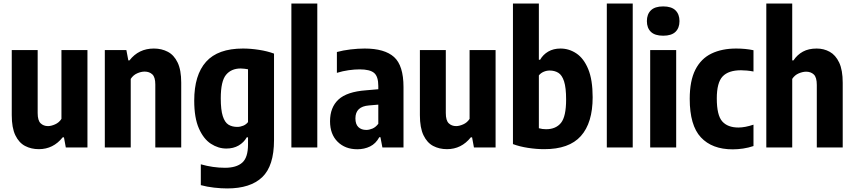

<svg xmlns="http://www.w3.org/2000/svg" viewBox="-20 -828 4798 1078"><path d="M198 9.5Q155 9.5 120.8 -8.5Q86.5 -26.5 66.2 -68.5Q46 -110.5 46 -181.5V-547H191.5V-193.5Q191.5 -151.5 208 -135.8Q224.5 -120 249.5 -120Q267 -120 289.2 -129.8Q311.5 -139.5 325 -160.5V-547H471V0H349.5L339 -57H332Q279 9.5 198 9.5Z M568.5 0V-547H689.5L700.5 -489H707Q758.5 -555.5 844 -555.5Q887.5 -555.5 922.2 -537.2Q957 -519 977.2 -477Q997.5 -435 997.5 -364V0H852V-353.5Q852 -395 835.2 -410.5Q818.5 -426 792 -426Q772 -426 750 -416.2Q728 -406.5 714 -385V0Z M1255.5 230Q1222 230 1182 225.5Q1142 221 1107.5 211.5V94.5Q1176 114 1243 114Q1307.5 114 1340 85.2Q1372.5 56.5 1372.5 -16.5V-57H1365.5Q1349 -28 1319.8 -11Q1290.5 6 1251 6Q1205.5 6 1164.2 -20.8Q1123 -47.5 1096.8 -106.8Q1070.5 -166 1070.5 -263Q1070.5 -407 1137 -481.2Q1203.5 -555.5 1344 -555.5Q1387 -555.5 1434 -548.2Q1481 -541 1518.5 -527V-41.5Q1518.5 103.5 1452.2 166.8Q1386 230 1255.5 230ZM1312 -115.5Q1329 -115.5 1345.5 -122.2Q1362 -129 1372.5 -142.5V-439Q1364 -440.5 1352.8 -442Q1341.5 -443.5 1331.5 -443.5Q1278.5 -443.5 1249 -407.8Q1219.5 -372 1219.5 -276.5Q1219.5 -211 1230.8 -176Q1242 -141 1262.5 -128.2Q1283 -115.5 1312 -115.5Z M1616 0V-808H1761.5V0Z M1986 10Q1918 10 1875.5 -32.2Q1833 -74.5 1833 -147Q1833 -225 1880.2 -269Q1927.5 -313 2035 -321L2104 -327V-345.5Q2104 -398.5 2080.5 -418.5Q2057 -438.5 1999.5 -438.5Q1971 -438.5 1937.2 -433.8Q1903.5 -429 1871.5 -419V-536Q1906 -545.5 1948 -550.5Q1990 -555.5 2027.5 -555.5Q2139.5 -555.5 2192.5 -507.8Q2245.5 -460 2245.5 -339V0H2127L2116 -57.5H2109.5Q2090 -21.5 2057.8 -5.8Q2025.5 10 1986 10ZM1975.5 -163.5Q1975.5 -130.5 1992 -114.5Q2008.5 -98.5 2036.5 -98.5Q2053 -98.5 2071 -106Q2089 -113.5 2104 -133V-240.5L2051.5 -236Q1975.5 -230 1975.5 -163.5Z M2489.5 9.5Q2446.5 9.5 2412.2 -8.5Q2378 -26.5 2357.8 -68.5Q2337.5 -110.5 2337.5 -181.5V-547H2483V-193.5Q2483 -151.5 2499.5 -135.8Q2516 -120 2541 -120Q2558.5 -120 2580.8 -129.8Q2603 -139.5 2616.5 -160.5V-547H2762.5V0H2641L2630.5 -57H2623.5Q2570.5 9.5 2489.5 9.5Z M3035 9.5Q2991 9.5 2944.2 2.2Q2897.5 -5 2860 -19V-808H3005.5V-492.5H3012.5Q3029 -521.5 3058.2 -538.5Q3087.5 -555.5 3127 -555.5Q3175 -555.5 3216.2 -528Q3257.5 -500.5 3282.5 -440.2Q3307.5 -380 3307.5 -282Q3307.5 -138 3241.2 -64Q3175 10 3035 9.5ZM3046 -102.5Q3101 -102.5 3129.8 -138.2Q3158.5 -174 3158.5 -269Q3158.5 -336 3147 -371.2Q3135.5 -406.5 3114.8 -419.2Q3094 -432 3066 -432Q3049 -432 3032.5 -425Q3016 -418 3005.5 -404.5V-108Q3025 -102.5 3046 -102.5Z M3387 0V-808H3532.5V0Z M3630.5 0V-547H3776.5V0ZM3703.5 -627.5Q3657 -627.5 3634.5 -649.2Q3612 -671 3612 -709.5Q3612 -748 3634.5 -770Q3657 -792 3703.5 -792Q3750 -792 3772.5 -770Q3795 -748 3795 -709.5Q3795 -671 3772.5 -649.2Q3750 -627.5 3703.5 -627.5Z M4094 10.5Q3978 10.5 3915.2 -56.8Q3852.5 -124 3852.5 -273Q3852.5 -374.5 3884.2 -436.8Q3916 -499 3974.5 -527.2Q4033 -555.5 4113.5 -555.5Q4165.5 -555.5 4210.5 -546V-426.5Q4192.5 -430 4174.2 -431.8Q4156 -433.5 4140.5 -433.5Q4070 -433.5 4037.2 -398.8Q4004.5 -364 4004.5 -275.5Q4004.5 -181 4035 -146.5Q4065.5 -112 4126 -112Q4162.5 -112 4210.5 -128V-8Q4182.5 1.5 4152.5 6Q4122.5 10.5 4094 10.5Z M4282.5 0V-808H4428V-489H4435Q4456.5 -521 4488.2 -538.2Q4520 -555.5 4565.5 -555.5Q4605.5 -555.5 4638.5 -537.2Q4671.5 -519 4691.5 -477Q4711.5 -435 4711.5 -363V0H4566V-351Q4566 -394 4549.2 -409.8Q4532.5 -425.5 4506 -425.5Q4487 -425.5 4464.5 -416Q4442 -406.5 4428 -385V0Z"/></svg>

Font: Encode Sans Condensed Condensed
Style: Bold
Weight: 700
Width: 3
Designer: Multiple Designers
Foundry: Impallari Type
Version: Version 3.000; ttfautohint (v1.8.3) -l 8 -r 50 -G 200 -x 14 